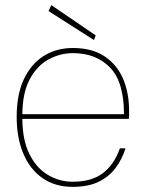

<svg xmlns="http://www.w3.org/2000/svg" viewBox="-20 -716 562 748"><path d="M263 12Q194 12 145 -22.5Q96 -57 70.5 -118.5Q45 -180 45 -261Q45 -349 73.5 -408.5Q102 -468 151 -498.5Q200 -529 264 -529Q339 -529 387.5 -496.5Q436 -464 459.5 -409Q483 -354 483 -283Q483 -274 483 -268Q483 -262 482 -253H56V-271H463Q463 -397 408.5 -453Q354 -509 264 -509Q215 -509 170 -485Q125 -461 96 -407.5Q67 -354 67 -266V-257Q67 -172 94 -117Q121 -62 166 -35Q211 -8 263 -8Q337 -8 381 -41.5Q425 -75 447 -138H469Q455 -94 429 -60Q403 -26 362.5 -7Q322 12 263 12ZM346 -560 169 -673 180 -696 353 -578Z"/></svg>

Font: DM Sans 11pt Thin
Style: Regular
Weight: 250
Version: Version 4.004;gftools[0.9.30]